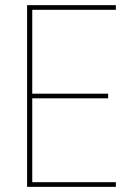

<svg xmlns="http://www.w3.org/2000/svg" viewBox="-20 -724 519 744"><path d="M105 -686V-361H399V-343H105V-18H429V0H85V-704H429V-686Z"/></svg>

Font: Fz Poppins Thin
Style: Regular
Weight: 100
Designer: Ninad Kale (Devanagari), Jonny Pinhorn (Latin)
Foundry: Indian Type Foundry
Version: Vit hóa bi Vntype.Com & FontZin.Com